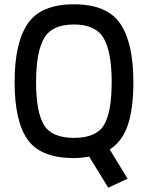

<svg xmlns="http://www.w3.org/2000/svg" viewBox="-20 -725 689 894"><path d="M484 149 395 4Q358 11 324 11Q170 11 109 -74.5Q48 -160 48 -343Q48 -526 109.5 -615.5Q171 -705 324 -705Q478 -705 539.5 -615.5Q601 -526 601 -343Q601 -220 575.5 -143.5Q550 -67 491 -29L574 107ZM324 -83Q428 -83 464 -142.5Q500 -202 500 -343Q500 -482 463 -546.5Q426 -611 324 -611Q222 -611 185 -546.5Q148 -482 148 -343Q148 -204 184.5 -143.5Q221 -83 324 -83Z"/></svg>

Font: TitilliumText22L Lt
Style: Medium
Weight: 500
Designer: Campivisivi
Foundry: Campivisivi
Version: 1.000